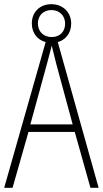

<svg xmlns="http://www.w3.org/2000/svg" viewBox="-20 -897 491 917"><path d="M412 0H451L256 -696C294 -707 320 -739 320 -784C320 -840 279 -877 225 -877C172 -877 132 -841 132 -785C132 -738 160 -706 198 -696L0 0H40L116 -267H337ZM227 -720C185 -720 161 -749 161 -785C161 -822 186 -849 226 -849C264 -849 291 -822 291 -784C291 -746 266 -720 227 -720ZM249 -591 327 -303H125L204 -591C212 -623 220 -649 227 -679C234 -649 242 -621 249 -591Z"/></svg>

Font: Noto Sans Gurmukhi Condensed ExtraLight
Style: Regular
Weight: 200
Width: 3
Designer: Jelle Bosma - Monotype Design Team
Foundry: Monotype Imaging Inc.
Version: Version 2.004